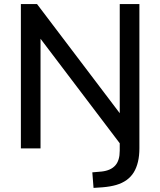

<svg xmlns="http://www.w3.org/2000/svg" viewBox="-20 -725 783 938"><path d="M437 193 431 117 477 113Q521 108 543 83.5Q565 59 565 11V-43L584 0L155 -566H178V0H82V-705H161L590 -139H565V-705H661V0Q661 36 654 65.5Q647 95 633.5 117Q620 139 598.5 154.5Q577 170 548 178.5Q519 187 481 190Z"/></svg>

Font: Nunito Sans 12pt SemiBold
Style: Regular
Weight: 600
Designer: Vernon Adams
Foundry: Vernon Adams
Version: Version 3.101;gftools[0.9.27]